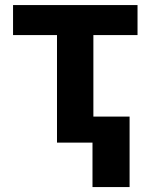

<svg xmlns="http://www.w3.org/2000/svg" viewBox="-20 -566 598 762"><path d="M31.8 -426.8V-545.9H525.8V-426.8H350.6V0H206.2V-426.8ZM494.3 -103.3V176.4H347.1V-103.3Z"/></svg>

Font: Inter V
Style: 
Weight: 400
Designer: Rasmus Andersson
Foundry: rsms
Version: Version 4.000;git-a3f224843